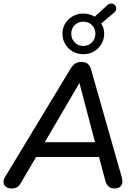

<svg xmlns="http://www.w3.org/2000/svg" viewBox="-21 -1064 777 1091"><path d="M45 7Q27 7 14.5 -1.5Q2 -10 -0.5 -24.5Q-3 -39 7 -57L382 -677Q394 -695 407.5 -703.5Q421 -712 442 -712Q463 -712 476.5 -702Q490 -692 496 -671L670 -60Q677 -37 673 -22Q669 -7 657.5 0Q646 7 630 7Q608 7 595.5 -4.5Q583 -16 577 -39L536 -194L571 -172H151L196 -192L97 -24Q89 -8 76 -0.5Q63 7 45 7ZM429 -590 223 -238 200 -256H549L524 -237L431 -590ZM452 -756Q419 -756 392 -771.5Q365 -787 349.5 -813.5Q334 -840 334 -872Q334 -905 349.5 -930.5Q365 -956 392 -971.5Q419 -987 452 -987Q470 -987 487 -982.5Q504 -978 517 -969L588 -1034Q600 -1045 612.5 -1044Q625 -1043 632.5 -1034.5Q640 -1026 639.5 -1014Q639 -1002 627 -992L554 -930Q571 -905 571 -872Q571 -840 555 -813.5Q539 -787 512.5 -771.5Q486 -756 452 -756ZM452 -803Q482 -803 501.5 -823Q521 -843 521 -872Q521 -902 501.5 -921.5Q482 -941 452 -941Q423 -941 403.5 -921.5Q384 -902 384 -872Q384 -843 403.5 -823Q423 -803 452 -803Z"/></svg>

Font: Nunito ExtraLight SemiBold
Style: Italic
Weight: 600
Italic angle: -9°
Version: Version 3.602